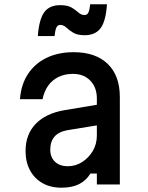

<svg xmlns="http://www.w3.org/2000/svg" viewBox="-20 -859 690 894"><path d="M442 -373V-277L295 -253Q254 -246 234 -223Q214 -200 214 -162Q214 -127 236 -106Q258 -85 296 -85Q332 -85 362.5 -104.5Q393 -124 412 -156Q431 -188 431 -228V-400Q431 -452 400.5 -483.5Q370 -515 320 -515Q282 -515 253 -501Q224 -487 205 -461Q186 -435 178 -397H73Q78 -465 110 -514Q142 -563 196.5 -589.5Q251 -616 323 -616Q425 -616 481.5 -561.5Q538 -507 538 -407V0H431V-51H401Q381 -18 348 -1.5Q315 15 266 15Q215 15 177.5 -6.5Q140 -28 119.5 -66.5Q99 -105 99 -156Q99 -233 146 -282Q193 -331 280 -346ZM156 -691Q162 -769 186 -802Q210 -835 260 -835Q295 -835 314 -823.5Q333 -812 345.5 -800.5Q358 -789 374 -789Q386 -789 391.5 -800.5Q397 -812 400 -839H478Q473 -761 448.5 -728Q424 -695 374 -695Q340 -695 320.5 -707Q301 -719 288.5 -731Q276 -743 260 -743Q249 -743 243 -731.5Q237 -720 234 -691Z"/></svg>

Font: Martian Mono SemiCondensed
Style: Regular
Weight: 400
Width: 4
Designer: Roman Shamin
Foundry: Evil Martians
Version: Version 1.000